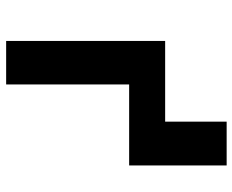

<svg xmlns="http://www.w3.org/2000/svg" viewBox="-88 -688 775 640"><g transform="rotate(90 300.0 -367.5)"><path d="M116 0V-530H385V-735H531V-410H261V0Z"/></g></svg>

Font: Iosevka Curly Heavy Extended
Style: Regular
Weight: 900
Width: 7
Monospace: yes
Designer: Belleve Invis
Foundry: Belleve Invis
Version: Version 11.1.0; ttfautohint (v1.8.3)